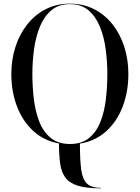

<svg xmlns="http://www.w3.org/2000/svg" viewBox="-20 -780 764 1050"><path d="M532 247.5V250Q452 250 405.8 235.5Q359.5 221 337.5 191.2Q315.5 161.5 309 115Q302.5 68.5 302.5 4.5Q219.5 -10.5 161.2 -64.5Q103 -118.5 72.5 -199Q42 -279.5 42 -375Q42 -455 64.8 -524.8Q87.5 -594.5 129.8 -647.5Q172 -700.5 231 -730.2Q290 -760 362.5 -760Q435 -760 493.8 -730.2Q552.5 -700.5 594.8 -647.5Q637 -594.5 659.5 -524.8Q682 -455 682 -375Q682 -278.5 651 -197.2Q620 -116 560.8 -62.2Q501.5 -8.5 417 5.5Q417 95.5 424.2 148.2Q431.5 201 456 224.2Q480.5 247.5 532 247.5ZM362.5 -757.5Q301 -757.5 261 -723.8Q221 -690 198.2 -634.2Q175.5 -578.5 166.2 -510.8Q157 -443 157 -375Q157 -307 165 -239.2Q173 -171.5 194.5 -115.8Q216 -60 256.8 -26.2Q297.5 7.5 362.5 7.5Q428 7.5 468.2 -26.2Q508.5 -60 530 -115.8Q551.5 -171.5 559.2 -239.2Q567 -307 567 -375Q567 -443 558 -510.8Q549 -578.5 526.2 -634.2Q503.5 -690 463.8 -723.8Q424 -757.5 362.5 -757.5Z"/></svg>

Font: Bodoni* 72pt
Style: Regular
Weight: 400
Version: Version 2.3